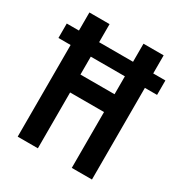

<svg xmlns="http://www.w3.org/2000/svg" viewBox="-171 -835 903 956"><g transform="rotate(30 280.5 -357.0)"><path d="M67 0V-527H-3V-610H67V-714H183V-610H378V-714H494V-610H564V-527H494V0H378V-321H183V0ZM183 -424H379V-527H183Z"/></g></svg>

Font: Noto Sans Gujarati UI ExtraCondensed SemiBold
Style: Regular
Weight: 600
Width: 2
Designer: Jelle Bosma - Monotype Design Team, Universal Thirst
Foundry: Monotype Imaging Inc.
Version: Version 2.106; ttfautohint (v1.8.4.7-5d5b)